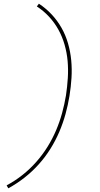

<svg xmlns="http://www.w3.org/2000/svg" viewBox="-20 -861 540 1042"><path d="M25 161 16 145Q61 121 101.5 89Q142 57 176.5 18Q211 -21 238 -64.5Q265 -108 284.5 -154Q304 -200 317 -247.5Q330 -295 338 -343Q345 -390 348 -437Q351 -484 347 -529.5Q343 -575 330.5 -618.5Q318 -662 297 -700Q276 -738 246.5 -770Q217 -802 180 -826L191 -841Q229 -816 260 -783Q291 -750 313.5 -710.5Q336 -671 349 -626Q362 -581 366.5 -534Q371 -487 368 -438Q365 -389 357 -340Q349 -291 335.5 -242Q322 -193 302 -146Q282 -99 254 -54Q226 -9 190.5 30.5Q155 70 113 103Q71 136 25 161Z"/></svg>

Font: Iosevka SS04 Thin Oblique
Style: Regular
Weight: 100
Italic angle: -9°
Monospace: yes
Designer: Belleve Invis
Foundry: Belleve Invis
Version: Version 19.0.0; ttfautohint (v1.8.4)